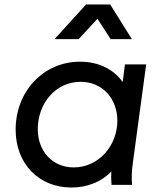

<svg xmlns="http://www.w3.org/2000/svg" viewBox="-20 -827 709 859"><path d="M300 12C369 12 434 -13 478 -60C477 -39 477 -21 479 0H571C568 -33 569 -60 575 -103L634 -539H539L529 -460C489 -516 423 -551 338 -551C175 -551 50 -419 50 -247C50 -96 152 12 300 12ZM149 -249C149 -365 229 -461 341 -461C437 -461 505 -387 505 -287C505 -175 421 -78 310 -78C215 -78 149 -150 149 -249ZM224 -652H332L416 -743L475 -652H570L473 -807H365Z"/></svg>

Font: Mluvka Medium
Style: Italic
Weight: 500
Italic angle: -8°
Designer: Modified by Jiří Krblich, Original typeface by Gumpita Rahayu
Foundry: Gumpita Rahayu & Jiří Krblich
Version: Version 2.000;Glyphs 3.1.1 (3134)